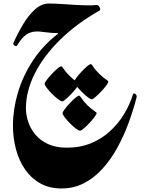

<svg xmlns="http://www.w3.org/2000/svg" viewBox="-20 -772 843 1085"><path d="M424.8 -298.8Q424.8 -292.5 412.8 -276.4Q400.9 -260.3 384 -242.4Q367.2 -224.6 352.3 -211.9Q337.4 -199.2 331.5 -199.2Q323.7 -199.2 307.6 -211.7Q291.5 -224.1 274.2 -241.5Q256.8 -258.8 244.6 -274.9Q232.4 -291 232.4 -298.8Q232.4 -305.2 244.4 -320.8Q256.3 -336.4 272.9 -354.2Q289.6 -372.1 304.7 -384.8Q319.8 -397.5 325.7 -397.5Q330.6 -397.5 339.8 -382.6Q349.1 -367.7 372.1 -344.2Q395.5 -321.3 410.2 -312.3Q424.8 -303.2 424.8 -298.8ZM591.8 -310.5Q592.3 -304.2 580.3 -288.3Q568.4 -272.5 551.5 -254.6Q534.7 -236.8 519.5 -223.9Q504.4 -210.9 498.5 -210.9Q491.2 -210.9 475.1 -223.4Q459 -235.8 441.7 -253.2Q424.3 -270.5 412.1 -286.6Q399.9 -302.7 399.9 -310.5Q399.9 -316.9 411.6 -332.8Q423.3 -348.6 440.2 -366.5Q457 -384.3 471.9 -397Q486.8 -409.7 493.2 -409.7Q498 -409.7 507.1 -394.5Q516.1 -379.4 539.6 -356.4Q562.5 -333.5 577.1 -324.5Q591.8 -315.4 591.8 -310.5ZM525.9 -132.3Q525.9 -126.5 513.9 -110.4Q502 -94.2 485.1 -76.4Q468.3 -58.6 453.1 -45.9Q438 -33.2 432.1 -33.2Q424.8 -33.2 408.7 -45.4Q392.6 -57.6 375.2 -75.2Q357.9 -92.8 345.7 -108.9Q333.5 -125 333.5 -132.3Q333.5 -138.7 345.5 -154.5Q357.4 -170.4 374 -188.2Q390.6 -206.1 405.5 -218.8Q420.4 -231.4 426.8 -231.4Q431.6 -231.4 440.9 -216.6Q450.2 -201.7 473.1 -178.2Q496.1 -155.8 511 -146.5Q525.9 -137.2 525.9 -132.3ZM522.5 -743.7Q536.6 -745.1 543.2 -730.7Q549.8 -716.3 542.5 -712.4Q413.1 -639.2 319.8 -547.4Q226.6 -455.6 176.5 -356.2Q126.5 -256.8 126.5 -160.6Q126.5 -123.5 139.2 -84.5Q151.9 -45.4 179.4 -12Q207 21.5 251.2 42Q295.4 62.5 357.9 62.5Q434.1 62.5 495.4 36.9Q556.6 11.2 603.3 -32Q649.9 -75.2 681.9 -128.7Q713.9 -182.1 731 -237.3Q733.9 -248.5 744.6 -241Q755.4 -233.4 751 -218.3Q732.4 -147 705.6 -74.5Q678.7 -2 642.3 64Q606 129.9 559.3 181.4Q512.7 232.9 455.1 262.9Q397.5 293 327.6 293Q260.3 293 209 264.9Q157.7 236.8 123 187.5Q88.4 138.2 70.8 73.7Q53.2 9.3 53.2 -64Q53.2 -153.3 80.8 -247.3Q108.4 -341.3 164.6 -427.5Q220.7 -513.7 305.7 -579.6Q313 -585 301 -585.2Q289.1 -585.4 268.6 -586.4Q248.5 -587.9 225.8 -591.1Q203.1 -594.2 189 -594.2Q154.3 -594.2 128.2 -576.2Q102.1 -558.1 76.7 -515.1Q72.3 -507.8 62.5 -514.4Q52.7 -521 55.7 -528.8Q80.1 -583.5 110.6 -634.8Q141.1 -686 178 -719Q214.8 -752 257.3 -752Q287.1 -752 328.6 -749.3Q370.1 -746.6 411.6 -744.1Q453.1 -741.7 482.9 -741.7Q493.2 -741.7 502.9 -741.9Q512.7 -742.2 522.5 -743.7Z"/></svg>

Font: Awami Nastaliq
Style: Bold
Weight: 700
Designer: Peter Martin, SIL International
Foundry: SIL International
Version: Version 3.100